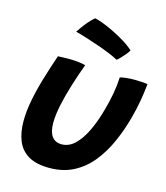

<svg xmlns="http://www.w3.org/2000/svg" viewBox="-114 -830 817 945"><g transform="rotate(15 294.5 -357.0)"><path d="M445.5 -492.5Q457.5 -496.5 478.5 -498.5Q499.5 -500.5 519 -500.5Q535.5 -500.5 555 -499.2Q574.5 -498 586 -496Q581.5 -452.5 573.8 -408.2Q566 -364 554.5 -321Q535.5 -249.5 507.2 -186.5Q479 -123.5 439.5 -75.2Q400 -27 347 0.2Q294 27.5 225 27.5Q158.5 27.5 118.5 4Q78.5 -19.5 61 -62.5Q43.5 -105.5 43.5 -163Q43.5 -213 54.8 -271Q66 -329 84.8 -391Q103.5 -453 124.5 -514.5Q136.5 -515 155.2 -515.5Q174 -516 189 -516Q211 -515.5 232.2 -513Q253.5 -510.5 265.5 -506.5Q246 -454.5 228 -397Q210 -339.5 198.5 -286.2Q187 -233 187 -192Q187 -147 203.8 -123.8Q220.5 -100.5 254 -100.5Q290 -100.5 320 -128.8Q350 -157 374 -206.8Q398 -256.5 415.5 -321Q428 -365 435.8 -408Q443.5 -451 445.5 -492.5ZM253 -742.5Q264 -741 289.8 -731.8Q315.5 -722.5 347.8 -707Q380 -691.5 410.8 -672.8Q441.5 -654 462.5 -634.5Q456 -623 444.5 -609.5Q433 -596 422.5 -585.5Q412 -575 407.5 -572.5Q391 -582 362.5 -593.8Q334 -605.5 300.8 -617Q267.5 -628.5 235.8 -638.5Q204 -648.5 180 -654.5Q184 -660.5 194.8 -676Q205.5 -691.5 220.8 -709.8Q236 -728 253 -742.5Z"/></g></svg>

Font: Grandstander Thin SemiBold
Style: Italic
Weight: 600
Italic angle: -15°
Version: Version 1.200